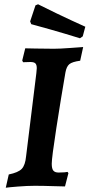

<svg xmlns="http://www.w3.org/2000/svg" viewBox="-20 -869 419 898"><path d="M222 -103Q222 -80 229.5 -71Q237 -62 254 -62Q270 -62 281.5 -63Q293 -64 296 -65L300 -59L284 3Q268 3 225 1.5Q182 0 142 0Q108 0 64 3.5Q20 7 7 9L21 -53Q65 -62 81.5 -79Q98 -96 102 -138L150 -527Q152 -545 152 -550Q152 -566 145.5 -572.5Q139 -579 122 -579L88 -578L84 -586L98 -643Q126 -643 146 -642L232 -641Q259 -641 306.5 -644.5Q354 -648 369 -649L355 -585Q318 -580 304.5 -569Q291 -558 286 -530Q265 -409 243.5 -270Q222 -131 222 -103ZM146 -844 158 -849Q177 -839 244.5 -806.5Q312 -774 379 -744L367 -699L354 -690Q283 -712 214.5 -731.5Q146 -751 126 -756L121 -769Z"/></svg>

Font: Alegreya SC
Style: Bold Italic
Weight: 700
Italic angle: -7°
Designer: Juan Pablo del Peral
Foundry: Huerta Tipografica
Version: Version 2.007; ttfautohint (v1.6)